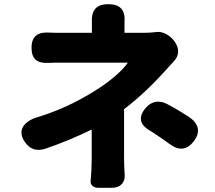

<svg xmlns="http://www.w3.org/2000/svg" viewBox="-20 -835 1020 913"><path d="M832 -308C814 -319 796 -329 777 -339C739 -360 701 -355 673 -322C637 -280 643 -243 691 -215C706 -206 720 -197 734 -187C750 -176 767 -165 784 -152C828 -118 868 -119 902 -164C936 -209 924 -249 877 -280C861 -290 847 -299 832 -308ZM570 -196V-316C647 -374 717 -444 768 -501C779 -513 793 -528 807 -544C839 -577 830 -621 797 -653C776 -674 746 -688 717 -682C701 -680 683 -679 665 -679H572V-722C572 -723 572 -724 572 -725C577 -785 555 -815 495 -815C435 -815 413 -784 417 -724C417 -723 417 -723 417 -722V-679H260C248 -679 233 -679 217 -680C161 -684 130 -664 130 -608C130 -554 157 -533 211 -536C230 -537 249 -537 263 -537C303 -537 531 -537 588 -537C562 -500 511 -454 442 -410C379 -370 290 -319 166 -280C100 -263 59 -220 96 -163C121 -125 153 -114 196 -128C270 -153 347 -185 416 -219V-77C416 -47 414 -5 411 26C409 43 423 58 447 58H492H513C552 58 575 33 573 -2C571 -27 570 -55 570 -77Z"/></svg>

Font: GenSenRounded2 TW H
Style: Regular
Weight: 900
Version: Version 2.100;PS 2.1;hotconv 16.6.51;makeotf.lib2.5.65220 DE